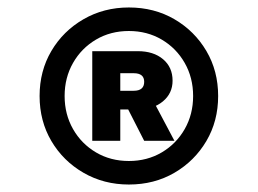

<svg xmlns="http://www.w3.org/2000/svg" viewBox="-20 -874 690 514"><path d="M227 -737H349Q391 -737 416.5 -715.5Q442 -694 442 -658Q442 -624 416 -602.5Q390 -581 349 -581H302V-497H227ZM302 -631H338Q366 -631 366 -655Q366 -678 338 -678H302ZM366 -497 315 -597H394L447 -497ZM325 -380Q258 -380 203.5 -411.5Q149 -443 117.5 -496.5Q86 -550 86 -617Q86 -684 117.5 -737.5Q149 -791 203.5 -822.5Q258 -854 325 -854Q393 -854 447 -822.5Q501 -791 532.5 -737.5Q564 -684 564 -617Q564 -550 532.5 -496.5Q501 -443 447 -411.5Q393 -380 325 -380ZM325 -443Q374 -443 413 -466Q452 -489 474.5 -528.5Q497 -568 497 -617Q497 -666 474.5 -705.5Q452 -745 413 -768Q374 -791 325 -791Q276 -791 237 -768Q198 -745 175.5 -705.5Q153 -666 153 -617Q153 -568 175.5 -528.5Q198 -489 237 -466Q276 -443 325 -443Z"/></svg>

Font: Martian Mono SemiCondensed Medium
Style: Regular
Weight: 500
Width: 4
Designer: Roman Shamin
Foundry: Evil Martians
Version: Version 1.000